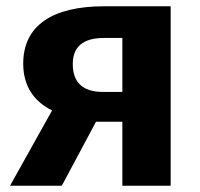

<svg xmlns="http://www.w3.org/2000/svg" viewBox="-20 -592 638 612"><path d="M312 -572C146 -572 54 -510 54 -389C54 -319 87 -269 146 -240L12 0H177L286 -204H370V0H524V-572ZM308 -299C241 -299 212 -332 212 -388C212 -442 244 -471 311 -471H370V-299Z"/></svg>

Font: Glow Sans SC Normal
Style: Bold
Weight: 700
Designer: Ryoko NISHIZUKA (kana, bopomofo & ideographs); Paul D. Hunt (Latin, Greek & Cyrillic); Sandoll Communications, Soo-young
Version: Version 0.93